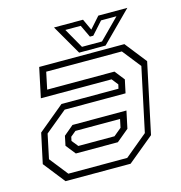

<svg xmlns="http://www.w3.org/2000/svg" viewBox="-104 -792 834 885"><g transform="rotate(-15 313.0 -349.0)"><path d="M100.5 0 19.5 -103 50 -245.5 174.5 -348.5H446.5L451 -368L427 -398.5H89.5L119.5 -540H526L607 -437L536 -103L411 0ZM179.5 -111 142.5 -157.5 152 -203 198.5 -242H456L438.5 -159.5L380 -111ZM122 -30H403L511 -119.5L575.5 -422.5L506 -510.5H145L128 -429.5H449L486 -382.5L472.5 -319.5H182L77.5 -233.5L53 -117.5ZM199.5 -141.5H372L409 -172L417.5 -212H204.5L179 -191L175 -172ZM314.5 -556 232.5 -698H371L396 -644L444 -698H582.5L440.5 -556ZM334 -578.5H429.5L524 -673.5H450.5L397.5 -614.5H381.5L353.5 -673.5H280Z"/></g></svg>

Font: Tourney Thin Light
Style: Italic
Weight: 300
Italic angle: -12°
Version: Version 1.015